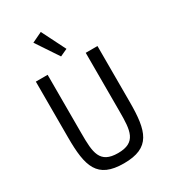

<svg xmlns="http://www.w3.org/2000/svg" viewBox="-227 -1062 1055 1187"><g transform="rotate(-30 300.0 -468.5)"><path d="M79.9 -698.2V-299C79.9 -92 110.1 12.1 300.1 12.1C490.1 12.1 519.9 -92 519.9 -299V-698.2H436.1V-279.1C436.1 -144.2 431.1 -61.1 300.1 -61.1C169 -61.1 164.1 -144.2 164.1 -279.1V-698.2ZM187.1 -914.1 293 -755 345.2 -779.1 259.9 -948.9Z"/></g></svg>

Font: Margiela Mono
Style: Regular
Weight: 400
Designer: Mike Abbink, Paul van der Laan, Pieter van Rosmalen
Foundry: Bold Monday
Version: Version 2.003 2021